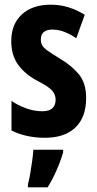

<svg xmlns="http://www.w3.org/2000/svg" viewBox="-20 -577 414 818"><path d="M347 -160Q347 -77 301 -33.5Q255 10 172 10Q91 10 29 -21V-147Q55 -129 90 -116Q125 -103 160 -103Q217 -103 217 -153Q217 -173 202.5 -190.5Q188 -208 135 -235Q84 -263 56 -303Q28 -343 28 -402Q28 -474 73 -515.5Q118 -557 196 -557Q236 -557 271.5 -546Q307 -535 341 -514L305 -414Q282 -430 256 -440.5Q230 -451 203 -451Q154 -451 154 -408Q154 -394 160 -383.5Q166 -373 183 -361Q200 -349 234 -328Q284 -299 315.5 -261Q347 -223 347 -160ZM249 72Q238 110 220.5 149.5Q203 189 183 221H99V208Q104 191 108.5 164Q113 137 117 109Q121 81 122 61H249Z"/></svg>

Font: Noto Sans ExtraCondensed
Style: Bold
Weight: 700
Width: 2
Designer: Monotype Design Team
Foundry: Monotype Imaging Inc.
Version: Version 2.013; ttfautohint (v1.8.4.7-5d5b)